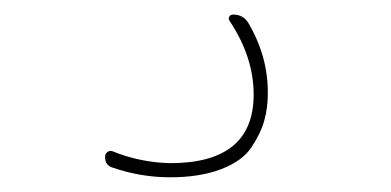

<svg xmlns="http://www.w3.org/2000/svg" viewBox="-20 -25 540 265"><path d="M134.8 206.1Q125 203.1 125 191.4Q125 187.5 127.9 185.1Q130.9 182.6 134.8 183.6Q172.9 199.2 214.8 200.2Q330.1 200.2 330.1 105.5Q330.1 53.7 296.9 3.9Q294.9 1 296.4 -2Q297.9 -4.9 301.8 -4.9Q315.4 -4.9 322.3 5.9Q350.6 53.7 349.6 105.5Q349.6 124 344.7 141.6Q339.8 159.2 327.1 178.2Q314.5 197.3 285.2 208.5Q255.9 219.7 214.8 219.7Q173.8 219.7 134.8 206.1Z"/></svg>

Font: Rounded-X Mgen+ 1mn thin
Style: Regular
Weight: 100
Designer: [Source Han Sans]
Ryoko NISHIZUKA  (kana & ideographs); Paul D. Hunt (Latin, Greek & Cyrillic); Wenlong ZHANG  (bopomofo
Version: Version 1.059.20150602